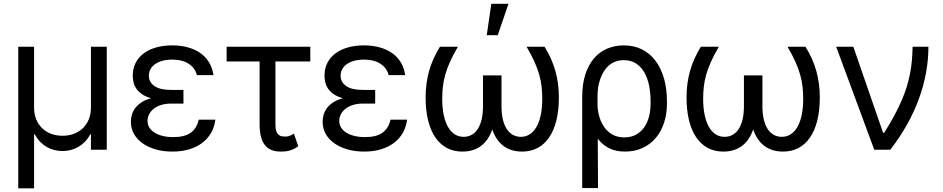

<svg xmlns="http://www.w3.org/2000/svg" viewBox="-20 -793 4995 1017"><path d="M76.7 -545.5H160.5V-223Q160.5 -189.6 171.3 -162.3Q182.2 -134.9 201.9 -115.2Q221.6 -95.5 249.3 -84.7Q277 -73.9 311.1 -73.9Q345.2 -73.9 373 -84.9Q400.9 -95.9 420.6 -115.6Q440.3 -135.3 451 -162.6Q461.6 -190 461.6 -223V-545.5H545.5V0H461.6V-81H457.4Q446.4 -59.3 430.6 -43Q414.8 -26.6 396 -15.4Q377.1 -4.3 355.5 1.4Q333.8 7.1 311.1 7.1Q288.4 7.1 266.9 1.4Q245.4 -4.3 226.4 -15.4Q207.4 -26.6 191.8 -43Q176.1 -59.3 164.8 -81H160.5V204.5H76.7Z M951.7 -244.3H886.4Q857.6 -244.3 834.5 -237.2Q811.4 -230.1 795.1 -217.5Q778.8 -204.9 770.1 -188Q761.4 -171.2 761.4 -152Q761.4 -132.8 771.1 -117.2Q780.9 -101.6 798.7 -90.4Q816.4 -79.2 841.6 -73Q866.8 -66.8 897.7 -66.8Q957.4 -66.8 989.7 -89.5Q1022 -112.2 1032.7 -159.1H1120.7Q1116.1 -120.7 1098.2 -89.5Q1080.3 -58.2 1051 -36Q1021.7 -13.8 981.9 -2Q942.1 9.9 893.5 9.9Q845.9 9.9 805.6 -1.4Q765.3 -12.8 735.8 -33.6Q706.3 -54.3 689.8 -83.3Q673.3 -112.2 673.3 -147.7Q673.3 -164.4 677.9 -182.7Q682.5 -201 694.4 -218Q706.3 -235.1 727.3 -249.5Q748.2 -263.8 780.5 -272.7Q750.4 -281.2 731.4 -294.7Q712.4 -308.2 701.7 -324.2Q691.1 -340.2 687.1 -357.8Q683.2 -375.4 683.2 -392Q683.2 -430 698.3 -459.7Q713.4 -489.3 740.9 -510.1Q768.5 -530.9 807 -541.7Q845.5 -552.6 892 -552.6Q938.6 -552.6 976.7 -541.7Q1014.9 -530.9 1043 -510.7Q1071 -490.4 1088.2 -461.1Q1105.5 -431.8 1110.8 -394.9H1022.7Q1018.5 -413.4 1007.6 -428.6Q996.8 -443.9 980.3 -454.7Q963.8 -465.6 941.6 -471.4Q919.4 -477.3 892 -477.3Q864 -477.3 841.1 -471.1Q818.2 -464.8 802 -453.7Q785.9 -442.5 777.2 -426.7Q768.5 -410.9 768.5 -392Q768.5 -358 797.8 -337.4Q827.1 -316.8 886.4 -316.8H951.7V-284.1Z M1623.6 -467.3H1438.9V-132.1Q1438.9 -108.7 1444.2 -96.1Q1449.6 -83.5 1457.6 -77.6Q1465.6 -71.7 1475 -70.7Q1484.4 -69.6 1492.9 -69.6Q1505.7 -69.6 1517.6 -74.8Q1529.5 -79.9 1536.9 -85.2L1559.7 -18.5Q1547.6 -9.6 1535.9 -3.9Q1524.1 1.8 1513 4.8Q1501.8 7.8 1490.4 8.9Q1479 9.9 1467.3 9.9Q1439.6 9.9 1418.7 1.8Q1397.7 -6.4 1383.5 -24Q1369.3 -41.5 1362.2 -69.2Q1355.1 -96.9 1355.1 -136.4V-467.3H1180.4V-545.5H1623.6Z M1967.3 -244.3H1902Q1873.2 -244.3 1850.1 -237.2Q1827.1 -230.1 1810.7 -217.5Q1794.4 -204.9 1785.7 -188Q1777 -171.2 1777 -152Q1777 -132.8 1786.8 -117.2Q1796.5 -101.6 1814.3 -90.4Q1832 -79.2 1857.2 -73Q1882.5 -66.8 1913.4 -66.8Q1973 -66.8 2005.3 -89.5Q2037.6 -112.2 2048.3 -159.1H2136.4Q2131.7 -120.7 2113.8 -89.5Q2095.9 -58.2 2066.6 -36Q2037.3 -13.8 1997.5 -2Q1957.7 9.9 1909.1 9.9Q1861.5 9.9 1821.2 -1.4Q1780.9 -12.8 1751.4 -33.6Q1721.9 -54.3 1705.4 -83.3Q1688.9 -112.2 1688.9 -147.7Q1688.9 -164.4 1693.5 -182.7Q1698.2 -201 1710 -218Q1721.9 -235.1 1742.9 -249.5Q1763.8 -263.8 1796.2 -272.7Q1766 -281.2 1747 -294.7Q1728 -308.2 1717.3 -324.2Q1706.7 -340.2 1702.8 -357.8Q1698.9 -375.4 1698.9 -392Q1698.9 -430 1714 -459.7Q1729 -489.3 1756.6 -510.1Q1784.1 -530.9 1822.6 -541.7Q1861.2 -552.6 1907.7 -552.6Q1954.2 -552.6 1992.4 -541.7Q2030.5 -530.9 2058.6 -510.7Q2086.6 -490.4 2103.9 -461.1Q2121.1 -431.8 2126.4 -394.9H2038.4Q2034.1 -413.4 2023.3 -428.6Q2012.4 -443.9 1995.9 -454.7Q1979.4 -465.6 1957.2 -471.4Q1935 -477.3 1907.7 -477.3Q1879.6 -477.3 1856.7 -471.1Q1833.8 -464.8 1817.6 -453.7Q1801.5 -442.5 1792.8 -426.7Q1784.1 -410.9 1784.1 -392Q1784.1 -358 1813.4 -337.4Q1842.7 -316.8 1902 -316.8H1967.3V-284.1Z M2405.5 -545.5Q2379.6 -501.4 2363.5 -465.2Q2347.3 -429 2338.2 -396.5Q2329.2 -364 2325.8 -333.3Q2322.4 -302.6 2322.4 -269.9Q2322.4 -221.9 2330.3 -184.5Q2338.1 -147 2352.8 -121.1Q2367.5 -95.2 2388.5 -81.7Q2409.4 -68.2 2436.1 -68.2Q2459.2 -68.2 2478.2 -78.7Q2497.2 -89.1 2510.5 -109.6Q2523.8 -130 2531.1 -160.3Q2538.4 -190.7 2538.4 -230.1V-393.5H2636.4V-230.1Q2636.4 -190.7 2643.6 -160.3Q2650.9 -130 2664.2 -109.6Q2677.6 -89.1 2696.6 -78.7Q2715.6 -68.2 2738.6 -68.2Q2765.3 -68.2 2786.2 -81.7Q2807.2 -95.2 2821.9 -121.1Q2836.6 -147 2844.5 -184.5Q2852.3 -221.9 2852.3 -269.9Q2852.3 -302.6 2848.9 -333.3Q2845.5 -364 2836.5 -396.5Q2827.4 -429 2811.3 -465.2Q2795.1 -501.4 2769.2 -545.5H2864.3Q2903.1 -483.7 2921.7 -417.4Q2940.3 -351.2 2940.3 -277Q2940.3 -209.2 2927.2 -155.7Q2914.1 -102.3 2889 -65.5Q2864 -28.8 2827.9 -9.4Q2791.9 9.9 2745.7 9.9Q2686.8 9.9 2647 -19.9Q2607.2 -49.7 2587.4 -107.2Q2567.5 -49.7 2527.7 -19.9Q2487.9 9.9 2429 9.9Q2382.8 9.9 2346.8 -9.4Q2310.7 -28.8 2285.7 -65.5Q2260.7 -102.3 2247.5 -155.7Q2234.4 -209.2 2234.4 -277Q2234.4 -351.2 2253 -417.4Q2271.7 -483.7 2310.4 -545.5ZM2582.4 -772.7H2673.3L2616.5 -606.5H2558.2Z M3063.9 -279.8Q3063.9 -348.7 3080.8 -399.9Q3097.7 -451 3127.1 -484.9Q3156.6 -518.8 3196.9 -535.7Q3237.2 -552.6 3284.1 -552.6Q3338.1 -552.6 3380.5 -531.2Q3422.9 -509.9 3452.2 -471.1Q3481.5 -432.2 3497.2 -377.1Q3512.8 -322.1 3512.8 -254.3V-244.3Q3512.8 -188.9 3497.3 -142.2Q3481.9 -95.5 3453.1 -61.8Q3424.4 -28.1 3383.3 -9.1Q3342.3 9.9 3291.2 9.9Q3241.8 9.9 3206.7 -7.8Q3171.5 -25.6 3146.3 -57.9L3147.7 203.1H3063.9ZM3145.2 -228.7Q3146.3 -211.6 3150 -193Q3153.8 -174.4 3161 -156.1Q3168.3 -137.8 3179.3 -121.4Q3190.3 -105.1 3205.8 -92.5Q3221.2 -79.9 3241.3 -72.6Q3261.4 -65.3 3286.9 -65.3Q3322.8 -65.3 3348.9 -79.7Q3375 -94.1 3392.2 -118.6Q3409.4 -143.1 3417.8 -175.6Q3426.1 -208.1 3426.1 -244.3V-254.3Q3426.1 -301.1 3417.8 -341.4Q3409.4 -381.7 3391.9 -411.2Q3374.3 -440.7 3347.7 -457.6Q3321 -474.4 3284.1 -474.4Q3259.2 -474.4 3239.2 -466.6Q3219.1 -458.8 3203.7 -445Q3188.2 -431.1 3177 -412.5Q3165.8 -393.8 3158.6 -372.3Q3151.3 -350.9 3148.1 -327.6Q3144.9 -304.3 3144.9 -281.2Z M3787.6 -545.5Q3761.7 -501.4 3745.6 -465.2Q3729.4 -429 3720.3 -396.5Q3711.3 -364 3707.9 -333.3Q3704.5 -302.6 3704.5 -269.9Q3704.5 -221.9 3712.4 -184.5Q3720.2 -147 3734.9 -121.1Q3749.6 -95.2 3770.6 -81.7Q3791.5 -68.2 3818.2 -68.2Q3841.3 -68.2 3860.3 -78.7Q3879.3 -89.1 3892.6 -109.6Q3905.9 -130 3913.2 -160.3Q3920.5 -190.7 3920.5 -230.1V-393.5H4018.5V-230.1Q4018.5 -190.7 4025.7 -160.3Q4033 -130 4046.3 -109.6Q4059.7 -89.1 4078.7 -78.7Q4097.7 -68.2 4120.7 -68.2Q4147.4 -68.2 4168.3 -81.7Q4189.3 -95.2 4204 -121.1Q4218.8 -147 4226.6 -184.5Q4234.4 -221.9 4234.4 -269.9Q4234.4 -302.6 4231 -333.3Q4227.6 -364 4218.6 -396.5Q4209.5 -429 4193.4 -465.2Q4177.2 -501.4 4151.3 -545.5H4246.4Q4285.2 -483.7 4303.8 -417.4Q4322.4 -351.2 4322.4 -277Q4322.4 -209.2 4309.3 -155.7Q4296.2 -102.3 4271.1 -65.5Q4246.1 -28.8 4210 -9.4Q4174 9.9 4127.8 9.9Q4068.9 9.9 4029.1 -19.9Q3989.3 -49.7 3969.5 -107.2Q3949.6 -49.7 3909.8 -19.9Q3870 9.9 3811.1 9.9Q3764.9 9.9 3728.9 -9.4Q3692.8 -28.8 3667.8 -65.5Q3642.8 -102.3 3629.6 -155.7Q3616.5 -209.2 3616.5 -277Q3616.5 -351.2 3635.1 -417.4Q3653.8 -483.7 3692.5 -545.5Z M4409.1 -545.5H4500L4657.7 -89.5H4663.4Q4693.9 -137.8 4716.6 -180Q4739.3 -222.3 4755.9 -260.7Q4772.4 -299 4783.2 -334.3Q4794 -369.7 4800.6 -404.3Q4807.2 -438.9 4810.2 -473.7Q4813.2 -508.5 4813.9 -545.5H4897.7Q4897.7 -408.4 4847.5 -270.1Q4797.2 -131.7 4696 0H4610.8Z"/></svg>

Font: Fast_Sans-Dotted
Style: Regular
Weight: 400
Version: Version 3.018